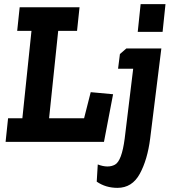

<svg xmlns="http://www.w3.org/2000/svg" viewBox="-20 -685 829 927"><path d="M645 -531 659 -665H779L765 -531ZM482 0H7L19 -114H88L132 -536H63L75 -650H364L352 -536H261L217 -114H386L418 -240L526 -230ZM559 -424 590 -451H759L705 -16Q692 86 655 154Q618 222 547 222Q490 222 447 192L452 109Q502 128 535 110Q568 92 582 -16L623 -353H550Z"/></svg>

Font: Zilla Slab
Style: Bold Italic
Weight: 700
Italic angle: -6°
Designer: Typotheque.com
Foundry: Typotheque type foundry
Version: Version 1.1; 2017; ttfautohint (v1.6)